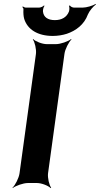

<svg xmlns="http://www.w3.org/2000/svg" viewBox="-20 -937 511 983"><path d="M226 -50 310 -661C313 -685 332 -722 346 -735L344 -737C329 -725 290 -711 266 -711H220C196 -711 161 -725 150 -737L148 -735C158 -722 167 -685 164 -661L80 -50C77 -26 58 11 44 24L45 26C60 14 99 0 123 0H169C193 0 228 14 239 26L242 24C232 11 223 -26 226 -50ZM261 -834C225 -834 203 -849 200 -878C199 -886 203 -902 208 -907L205 -909C201 -904 188 -898 180 -898H112C107 -898 100 -902 97 -904L94 -901C97 -899 101 -893 100 -888C99 -871 100 -854 104 -840C121 -786 173 -753 250 -753C275 -753 300 -757 322 -764C369 -780 411 -811 430 -863C438 -882 458 -905 471 -914L470 -917C456 -908 423 -898 403 -898H359C351 -898 340 -904 338 -909L333 -907C336 -902 336 -886 333 -878C322 -849 296 -834 261 -834Z"/></svg>

Font: Asimov
Style: EdgeIt
Weight: 500
Designer: Google
Version: Version 2.000980: 2014